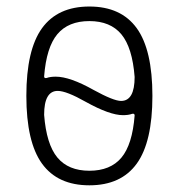

<svg xmlns="http://www.w3.org/2000/svg" viewBox="-20 -550 540 580"><path d="M154.3 -275.4Q113.3 -275.4 113.3 -203.1Q120.1 -114.3 153.3 -74.2Q186.5 -34.2 250 -34.2Q313.5 -34.2 346.7 -73.7Q379.9 -113.3 386.7 -201.2Q386.7 -208 378.9 -206.1Q368.2 -202.1 351.6 -202.1Q311.5 -202.1 239.3 -242.2Q180.7 -275.4 154.3 -275.4ZM113.3 -319.3Q113.3 -312.5 121.1 -314.5Q131.8 -318.4 148.4 -318.4Q191.4 -318.4 262.7 -278.3Q323.2 -245.1 345.7 -245.1Q386.7 -245.1 386.7 -317.4Q379.9 -406.2 346.7 -446.3Q313.5 -486.3 250 -486.3Q186.5 -486.3 153.3 -446.8Q120.1 -407.2 113.3 -319.3ZM393.1 -55.7Q345.7 9.8 250 9.8Q154.3 9.8 106.9 -55.7Q59.6 -121.1 59.6 -260.3Q59.6 -399.4 106.9 -464.8Q154.3 -530.3 250 -530.3Q345.7 -530.3 393.1 -464.8Q440.4 -399.4 440.4 -260.3Q440.4 -121.1 393.1 -55.7Z"/></svg>

Font: Rounded-X Mgen+ 1m light
Style: Regular
Weight: 200
Designer: [Source Han Sans]
Ryoko NISHIZUKA  (kana & ideographs); Paul D. Hunt (Latin, Greek & Cyrillic); Wenlong ZHANG  (bopomofo
Version: Version 1.059.20150602